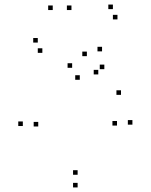

<svg xmlns="http://www.w3.org/2000/svg" viewBox="-20 -799 660 841"><path d="M211 -755V-775H191V-755ZM360.5 -553V-573H340.5V-553ZM492.5 -249V-269H472.5V-249ZM320 -33.5V-53.5H300V-33.5ZM147.5 -245V-265H127.5V-245ZM329.5 -449.5V-469.5H309.5V-449.5ZM510 -383.5V-403.5H490V-383.5ZM437 -496V-516H417V-496ZM410.5 -473V-493H390.5V-473ZM296 -502V-522H276V-502ZM80 -247V-267H60V-247ZM320 22V2H300V22ZM560 -253V-273H540V-253ZM427 -574V-594H407V-574ZM293 -755V-775H273V-755ZM145.5 -612.5V-632.5H125.5V-612.5ZM165.5 -567.5V-587.5H145.5V-567.5ZM494.5 -714V-734H474.5V-714ZM474.5 -759V-779H454.5V-759Z"/></svg>

Font: Monaspace Neon Dots Var
Style: Regular
Weight: 400
Designer: Riley Cran and the Lettermatic Team
Version: Version 1.100 (Monaspace Neon Dots)